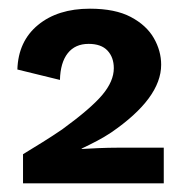

<svg xmlns="http://www.w3.org/2000/svg" viewBox="-20 -755 422 442"><path d="M33 -333V-400Q56 -414 78.5 -428Q101 -442 123 -457Q189 -505 215.5 -536.5Q242 -568 242 -598Q242 -623 227.5 -638.5Q213 -654 184 -654Q153 -654 136 -632.5Q119 -611 118 -571L20 -595Q22 -660 67.5 -697.5Q113 -735 187 -735Q245 -735 281 -716Q317 -697 334 -667.5Q351 -638 351 -606Q351 -529 236 -450Q221 -440 204 -431Q187 -422 168 -413V-412Q182 -413 206.5 -414Q231 -415 250 -415H357V-333Z"/></svg>

Font: Work Sans SemiBold
Style: Regular
Weight: 600
Designer: Wei Huang
Foundry: Wei Huang
Version: Version 2.010; ttfautohint (v1.8.3)